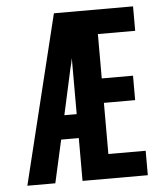

<svg xmlns="http://www.w3.org/2000/svg" viewBox="-50 -714 650 759"><g transform="rotate(-5 275.0 -335.0)"><path d="M28 0 192 -670H506V-573H358V-397H482V-300H358V-97H506V0H247V-170H177L139 0ZM198 -265H247V-487Q245 -477 243 -467Q241 -457 238 -447Z"/></g></svg>

Font: Lode
Style: Bold
Weight: 700
Monospace: yes
Designer: Belleve Invis
Foundry: Belleve Invis
Version: Version 29.2.0; ttfautohint (v1.8.3)